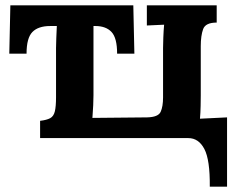

<svg xmlns="http://www.w3.org/2000/svg" viewBox="-20 -520 902 723"><path d="M770 183Q771 82 749.5 41Q728 0 689 0H131V-65Q156 -68 169 -75Q182 -82 186.5 -100.5Q191 -119 191 -154V-339Q191 -353 192 -376.5Q193 -400 194 -422H169Q124 -422 102 -399.5Q80 -377 80 -318H15L19 -500H482L486 -318H421Q421 -377 400 -399.5Q379 -422 339 -422H332V-161Q332 -148 331 -123.5Q330 -99 328 -76L534 -78Q576 -79 585 -99Q594 -119 594 -153V-339Q594 -353 595 -379Q596 -405 598 -427L533 -424V-500H796V-435Q754 -435 745 -410.5Q736 -386 736 -346V-161Q736 -147 735.5 -121.5Q735 -96 733 -73L835 -78V183Z"/></svg>

Font: Lora
Style: Bold
Weight: 700
Designer: Olga Karpushina, Alexei Vanyashin (Cyrillic)
Foundry: Cyreal
Version: Version 3.006; ttfautohint (v1.8.4.7-5d5b);gftools[0.9.30]